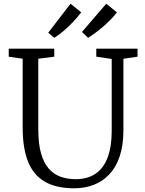

<svg xmlns="http://www.w3.org/2000/svg" viewBox="-20 -1005 778 1033"><path d="M379 8Q282.5 8 221.2 -27.5Q160 -63 131 -135.2Q102 -207.5 102 -318V-689L27 -700V-743H272V-700L186 -689V-309Q186 -231.5 200.8 -179.8Q215.5 -128 242.5 -97.5Q269.5 -67 306.2 -54Q343 -41 387 -41Q451 -41 494.2 -70.5Q537.5 -100 559.2 -158Q581 -216 581 -301V-688L498 -700V-743H720V-700L644 -689V-305Q644 -223.5 624.2 -164.5Q604.5 -105.5 568.5 -67.2Q532.5 -29 484.2 -10.5Q436 8 379 8ZM453.5 -802 421 -833 551.5 -985 609 -938.5Q594 -918.5 574.5 -898.8Q555 -879 533.8 -860.8Q512.5 -842.5 492 -827.5Q471.5 -812.5 454.5 -802ZM271.5 -802 239.5 -829 359.5 -985 417 -938.5Q397 -912 372 -885.8Q347 -859.5 321.2 -837.8Q295.5 -816 272.5 -802Z"/></svg>

Font: Merriweather Light 18pt Light
Style: Regular
Weight: 300
Version: Version 2.100